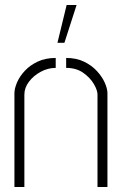

<svg xmlns="http://www.w3.org/2000/svg" viewBox="-20 -752 490 772"><path d="M211 -580 248 -732H288L239 -580ZM38 -377Q38 -396 48.5 -420.5Q59 -445 80 -467.5Q101 -490 132 -504.5Q163 -519 204 -519V-479Q173 -479 144 -463.5Q115 -448 96.5 -423.5Q78 -399 78 -372V0H38ZM372 -372Q372 -389 357.5 -414Q343 -439 315 -459Q287 -479 246 -479V-519Q287 -519 318 -504Q349 -489 370 -466Q391 -443 401.5 -419Q412 -395 412 -377V0H372Z"/></svg>

Font: Stick No Bills ExtraLight
Style: Regular
Weight: 200
Designer: Kosala Senevirathne, Siva Puranthara, Lasantha Premarathna, Tharique Azeez
Foundry: mooniak
Version: Version 2.000